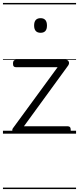

<svg xmlns="http://www.w3.org/2000/svg" viewBox="-20 -905 535 1300"><path d="M86 0Q68 0 64.5 -13.5Q61 -27 67 -36L370 -450H88Q78 -450 73 -455.5Q68 -461 68 -475Q68 -488 73 -494Q78 -500 88 -500H427Q436 -500 441.5 -494Q447 -488 447.5 -479.5Q448 -471 442 -462L142 -50H439Q449 -50 454 -44Q459 -38 459 -23Q459 -11 454 -5.5Q449 0 439 0ZM255 -683Q233 -683 222 -695.5Q211 -708 211 -732Q211 -757 222 -769.5Q233 -782 255 -782Q276 -782 287 -769.5Q298 -757 298 -732Q298 -707 287 -695Q276 -683 255 -683ZM0 365H495V375H0ZM0 -20H495V0H0ZM0 -505H495V-500H0ZM0 -885H495V-875H0Z"/></svg>

Font: Playwrite AT Guides
Style: Regular
Weight: 400
Designer: Veronika Burian, José Scaglione
Foundry: TypeTogether
Version: Version 1.003